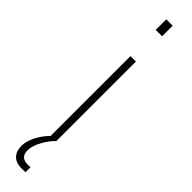

<svg xmlns="http://www.w3.org/2000/svg" viewBox="-331 -707 871 871"><g transform="rotate(45 104.5 -271.5)"><path d="M84 -743H125V-675H84ZM106 168 123 167V199Q114 200 101 200Q62 200 43.5 180.5Q25 161 25 128Q25 98 42.5 63.5Q60 29 89 0H87V-510H122V0Q100 20 79.5 56.5Q59 93 59 122Q59 168 106 168Z"/></g></svg>

Font: Saira Semi Condensed Thin
Style: Regular
Weight: 100
Width: 4
Designer: Hector Gatti with collaboration of the Omnibus-Type team
Foundry: Omnibus-Type
Version: Version 1.001; ttfautohint (v1.8)